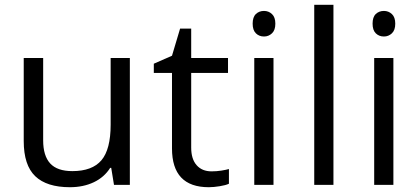

<svg xmlns="http://www.w3.org/2000/svg" viewBox="-20 -780 1766 810"><path d="M162.1 -535.2V-188Q162.1 -122.6 191.9 -90.3Q221.7 -58.1 285.2 -58.1Q369.1 -58.1 408 -104Q446.8 -149.9 446.8 -253.9V-535.2H527.8V0H460.9L449.2 -71.8H444.8Q419.9 -32.2 375.7 -11.2Q331.5 9.8 274.9 9.8Q177.2 9.8 128.7 -36.6Q80.1 -83 80.1 -185.1V-535.2Z M872.6 -57.1Q894 -57.1 914.1 -60.3Q934.1 -63.5 945.8 -66.9V-4.9Q932.6 1.5 907 5.6Q881.3 9.8 860.8 9.8Q705.6 9.8 705.6 -153.8V-472.2H628.9V-511.2L705.6 -544.9L739.7 -659.2H786.6V-535.2H941.9V-472.2H786.6V-157.2Q786.6 -108.9 809.6 -83Q832.5 -57.1 872.6 -57.1Z M1133.8 0H1052.7V-535.2H1133.8ZM1045.9 -680.2Q1045.9 -708 1059.6 -720.9Q1073.2 -733.9 1093.8 -733.9Q1113.3 -733.9 1127.4 -720.7Q1141.6 -707.5 1141.6 -680.2Q1141.6 -652.8 1127.4 -639.4Q1113.3 -626 1093.8 -626Q1073.2 -626 1059.6 -639.4Q1045.9 -652.8 1045.9 -680.2Z M1386.7 0H1305.7V-759.8H1386.7Z M1639.6 0H1558.6V-535.2H1639.6ZM1551.8 -680.2Q1551.8 -708 1565.4 -720.9Q1579.1 -733.9 1599.6 -733.9Q1619.1 -733.9 1633.3 -720.7Q1647.5 -707.5 1647.5 -680.2Q1647.5 -652.8 1633.3 -639.4Q1619.1 -626 1599.6 -626Q1579.1 -626 1565.4 -639.4Q1551.8 -652.8 1551.8 -680.2Z"/></svg>

Font: f01722094
Style: Regular
Weight: 400
Foundry: Ascender Corporation
Version: Version 1.10